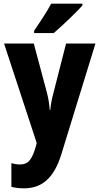

<svg xmlns="http://www.w3.org/2000/svg" viewBox="-20 -786 542 1046"><path d="M429 -756V-766H259C235 -722 200 -668 166 -619V-606H273C322 -648 397 -720 429 -756ZM2 -549 180 -7 175 13C154 84 134 110 88 110C72 110 56 107 42 103V232C62 237 84 240 111 240C205 240 273 188 314 55L500 -549H340L271 -279C261 -243 257 -216 254 -187H251C249 -216 244 -249 236 -280L164 -549Z"/></svg>

Font: Noto Sans Malayalam Condensed ExtraBold
Style: Regular
Weight: 800
Width: 3
Designer: Jelle Bosma - Monotype Design Team
Foundry: Monotype Imaging Inc.
Version: Version 2.104